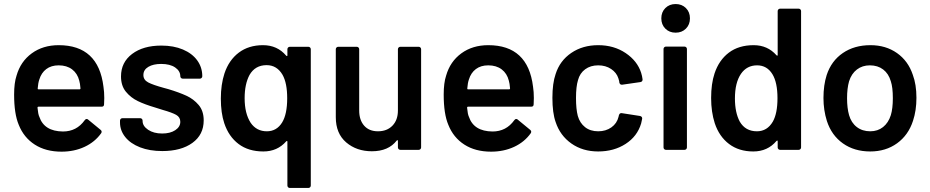

<svg xmlns="http://www.w3.org/2000/svg" viewBox="-20 -743 4612 952"><path d="M493 -313Q497 -288 497 -257L496 -226Q496 -214 484 -214H171Q166 -214 166 -209Q169 -176 175 -164Q199 -92 292 -91Q360 -91 400 -147Q404 -153 410 -153Q414 -153 417 -150L479 -99Q484 -95 484 -90Q484 -87 482 -83Q451 -39 399.5 -15Q348 9 285 9Q207 9 152.5 -26Q98 -61 73 -124Q50 -178 50 -274Q50 -332 62 -368Q82 -438 137.5 -478.5Q193 -519 271 -519Q468 -519 493 -313ZM271 -419Q234 -419 209.5 -400.5Q185 -382 175 -349Q169 -332 167 -305Q167 -304 167 -303Q167 -300 171 -300H374Q379 -300 379 -305Q377 -330 373 -343Q364 -379 337.5 -399Q311 -419 271 -419Z M785 6Q722 6 674.5 -12.5Q627 -31 601 -63.5Q575 -96 575 -136V-145Q575 -150 578.5 -153.5Q582 -157 587 -157H675Q680 -157 683.5 -153.5Q687 -150 687 -145V-143Q687 -118 714.5 -99.5Q742 -81 784 -81Q824 -81 849 -97.5Q874 -114 874 -139Q874 -162 853.5 -173.5Q833 -185 787 -198L749 -210Q698 -225 663 -242Q628 -259 604 -288.5Q580 -318 580 -364Q580 -434 635 -475.5Q690 -517 780 -517Q841 -517 887 -497.5Q933 -478 958 -443.5Q983 -409 983 -365Q983 -360 979.5 -356.5Q976 -353 971 -353H886Q881 -353 877.5 -356.5Q874 -360 874 -365Q874 -391 848.5 -408.5Q823 -426 779 -426Q740 -426 715.5 -411.5Q691 -397 691 -371Q691 -347 714.5 -334.5Q738 -322 793 -307L815 -301Q868 -285 904 -268.5Q940 -252 965 -222.5Q990 -193 990 -146Q990 -75 934 -34.5Q878 6 785 6Z M1405 -499Q1405 -504 1408.5 -507.5Q1412 -511 1417 -511H1509Q1514 -511 1517.5 -507.5Q1521 -504 1521 -499V177Q1521 182 1517.5 185.5Q1514 189 1509 189H1417Q1412 189 1408.5 185.5Q1405 182 1405 177V-40Q1405 -43 1404 -43.5Q1403 -44 1402 -44Q1401 -44 1399 -42Q1355 8 1286 8Q1212 8 1163 -29Q1114 -66 1092 -132Q1075 -183 1075 -254Q1075 -324 1093 -379Q1115 -445 1164 -482Q1213 -519 1284 -519Q1355 -519 1399 -467Q1401 -465 1402 -465Q1403 -465 1404 -465.5Q1405 -466 1405 -469ZM1379 -136Q1404 -177 1404 -256Q1404 -331 1381 -372Q1353 -420 1302 -420Q1245 -420 1217 -371Q1193 -326 1193 -256Q1193 -180 1223 -134Q1252 -92 1303 -92Q1352 -92 1379 -136Z M1953 -499Q1953 -504 1956.5 -507.5Q1960 -511 1965 -511H2056Q2061 -511 2064.5 -507.5Q2068 -504 2068 -499V-12Q2068 -7 2064.5 -3.5Q2061 0 2056 0H1965Q1960 0 1956.5 -3.5Q1953 -7 1953 -12V-44Q1953 -47 1952 -47.5Q1951 -48 1950 -48Q1949 -48 1947 -46Q1906 7 1824 7Q1748 7 1696.5 -37Q1645 -81 1645 -162V-499Q1645 -504 1648.5 -507.5Q1652 -511 1657 -511H1749Q1754 -511 1757.5 -507.5Q1761 -504 1761 -499V-195Q1761 -148 1785.5 -120Q1810 -92 1854 -92Q1899 -92 1926 -120Q1953 -148 1953 -195Z M2623 -313Q2627 -288 2627 -257L2626 -226Q2626 -214 2614 -214H2301Q2296 -214 2296 -209Q2299 -176 2305 -164Q2329 -92 2422 -91Q2490 -91 2530 -147Q2534 -153 2540 -153Q2544 -153 2547 -150L2609 -99Q2614 -95 2614 -90Q2614 -87 2612 -83Q2581 -39 2529.5 -15Q2478 9 2415 9Q2337 9 2282.5 -26Q2228 -61 2203 -124Q2180 -178 2180 -274Q2180 -332 2192 -368Q2212 -438 2267.5 -478.5Q2323 -519 2401 -519Q2598 -519 2623 -313ZM2401 -419Q2364 -419 2339.5 -400.5Q2315 -382 2305 -349Q2299 -332 2297 -305Q2297 -304 2297 -303Q2297 -300 2301 -300H2504Q2509 -300 2509 -305Q2507 -330 2503 -343Q2494 -379 2467.5 -399Q2441 -419 2401 -419Z M2946 8Q2869 8 2813 -31.5Q2757 -71 2735 -138Q2719 -183 2719 -258Q2719 -330 2735 -376Q2756 -442 2812.5 -480.5Q2869 -519 2946 -519Q3024 -519 3082 -480Q3140 -441 3159 -382Q3164 -366 3166 -350V-348Q3166 -338 3155 -336L3065 -323H3063Q3054 -323 3051 -333Q3051 -338 3050 -341Q3048 -349 3046 -355Q3037 -383 3010 -401Q2983 -419 2946 -419Q2908 -419 2881.5 -399.5Q2855 -380 2846 -346Q2836 -314 2836 -257Q2836 -202 2845 -168Q2855 -133 2881 -112.5Q2907 -92 2946 -92Q2984 -92 3011.5 -111.5Q3039 -131 3047 -164Q3048 -166 3048 -169Q3049 -170 3049 -172Q3052 -182 3060 -182Q3061 -182 3063 -182L3153 -168Q3158 -167 3161 -164Q3164 -161 3164 -157Q3164 -155 3164 -154Q3161 -138 3159 -131Q3140 -67 3082 -29.5Q3024 8 2946 8Z M3330 -581Q3299 -581 3279 -601Q3259 -621 3259 -652Q3259 -683 3279 -703Q3299 -723 3330 -723Q3361 -723 3381 -703Q3401 -683 3401 -652Q3401 -621 3381 -601Q3361 -581 3330 -581ZM3282 0Q3277 0 3273.5 -3.5Q3270 -7 3270 -12V-500Q3270 -505 3273.5 -508.5Q3277 -512 3282 -512H3374Q3379 -512 3382.5 -508.5Q3386 -505 3386 -500V-12Q3386 -7 3382.5 -3.5Q3379 0 3374 0Z M3836 -688Q3836 -693 3839.5 -696.5Q3843 -700 3848 -700H3940Q3945 -700 3948.5 -696.5Q3952 -693 3952 -688V-12Q3952 -7 3948.5 -3.5Q3945 0 3940 0H3848Q3843 0 3839.5 -3.5Q3836 -7 3836 -12V-42Q3836 -45 3835 -45.5Q3834 -46 3833 -46Q3832 -46 3830 -44Q3786 8 3715 8Q3644 8 3595 -29Q3546 -66 3524 -132Q3506 -188 3506 -257Q3506 -328 3523 -379Q3545 -445 3594 -482Q3643 -519 3717 -519Q3786 -519 3830 -469Q3832 -467 3833 -467Q3834 -467 3835 -467.5Q3836 -468 3836 -471ZM3812 -140Q3835 -181 3835 -256Q3835 -334 3810 -375Q3783 -419 3734 -419Q3683 -419 3654 -377Q3624 -333 3624 -255Q3624 -185 3648 -140Q3676 -92 3733 -92Q3784 -92 3812 -140Z M4295 8Q4216 8 4159.5 -32Q4103 -72 4080 -143Q4063 -197 4063 -257Q4063 -321 4079 -371Q4102 -441 4159 -480Q4216 -519 4296 -519Q4372 -519 4427.5 -480Q4483 -441 4506 -372Q4524 -324 4524 -258Q4524 -195 4507 -144Q4484 -73 4428 -32.5Q4372 8 4295 8ZM4295 -92Q4332 -92 4358.5 -113Q4385 -134 4397 -172Q4407 -205 4407 -256Q4407 -310 4397 -340Q4386 -378 4359 -398.5Q4332 -419 4293 -419Q4256 -419 4229 -398.5Q4202 -378 4190 -340Q4180 -305 4180 -256Q4180 -207 4190 -172Q4201 -134 4228.5 -113Q4256 -92 4295 -92Z"/></svg>

Font: LinhAnh SemBd
Style: Regular
Weight: 600
Monospace: yes
Designer: Jeremy Tribby
Foundry: Tribby Type
Version: Version 1.408